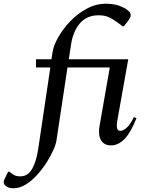

<svg xmlns="http://www.w3.org/2000/svg" viewBox="-145 -770 779 1030"><path d="M-73 240Q-97 240 -111 230Q-125 220 -125 207Q-125 199 -119 187L-101 151H-95L-73 167Q-60 176 -35 176Q4 176 27 136.5Q50 97 60 29L125 -408H48V-452H131L137 -490Q142 -525 167 -569.5Q192 -614 231 -655Q270 -696 319.5 -723Q369 -750 423 -750Q459 -750 485.5 -742Q512 -734 532 -721Q542 -714 549 -706.5Q556 -699 556 -688Q556 -678 549 -668Q542 -658 538 -652L519 -629H512L493 -644Q462 -667 439.5 -677.5Q417 -688 384 -688Q320 -688 283 -644Q246 -600 236 -530L224 -452H543L484 -121Q475 -68 500 -68Q516 -68 535.5 -85.5Q555 -103 573 -142L587 -136Q558 -61 524 -25.5Q490 10 451 10Q412 10 396 -19.5Q380 -49 390 -100L444 -408H217L158 -17Q155 4 140.5 36.5Q126 69 103.5 104Q81 139 52.5 170Q24 201 -8 220.5Q-40 240 -73 240Z"/></svg>

Font: Spectral Medium
Style: Italic
Weight: 500
Italic angle: -10°
Designer: Jean-Baptiste Levee
Foundry: Production Type
Version: Version 2.001